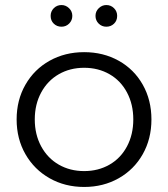

<svg xmlns="http://www.w3.org/2000/svg" viewBox="-20 -737 667 762"><path d="M46 -263Q46 -340 81 -401Q116 -462 177 -496Q238 -530 314 -530Q390 -530 451 -496Q512 -462 546.5 -401Q581 -340 581 -263Q581 -186 546.5 -125Q512 -64 451 -29.5Q390 5 314 5Q238 5 177 -29.5Q116 -64 81 -125Q46 -186 46 -263ZM509 -263Q509 -323 484 -370Q459 -417 414.5 -442.5Q370 -468 314 -468Q258 -468 213.5 -442.5Q169 -417 143.5 -370Q118 -323 118 -263Q118 -203 143.5 -156Q169 -109 213.5 -83.5Q258 -58 314 -58Q370 -58 414.5 -83.5Q459 -109 484 -156Q509 -203 509 -263ZM181 -674Q181 -692 193.5 -704.5Q206 -717 224 -717Q241 -717 254 -704.5Q267 -692 267 -674Q267 -656 254.5 -643.5Q242 -631 224 -631Q206 -631 193.5 -643Q181 -655 181 -674ZM359 -674Q359 -692 372 -704.5Q385 -717 402 -717Q420 -717 432.5 -704.5Q445 -692 445 -674Q445 -655 432.5 -643Q420 -631 402 -631Q384 -631 371.5 -643.5Q359 -656 359 -674Z"/></svg>

Font: Montserrat-Regular
Style: Regular
Weight: 400
Version: Version 7.200